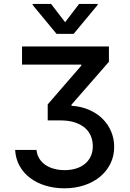

<svg xmlns="http://www.w3.org/2000/svg" viewBox="-20 -787 677 998"><path d="M58.6 -7.8H169.7Q172.2 17.4 184.3 37.1Q196.4 56.8 215.9 70.1Q235.4 83.5 261 90.4Q286.6 97.3 315.7 97.3Q347.3 97.3 374.1 89.3Q400.9 81.3 420.5 65.5Q440 49.7 451.2 26.6Q462.4 3.6 462.4 -27Q462.4 -54.3 452.8 -78.7Q443.2 -103 422.6 -121.3Q402 -139.6 369.9 -150.4Q337.7 -161.2 293 -161.2H228V-244.3L402.7 -446V-451.3H94.5V-545.5H546.2V-465.9L351.6 -242.9V-237.2Q402 -234 443 -216.1Q484 -198.2 513 -169.6Q541.9 -141 557.7 -103.5Q573.5 -66.1 573.5 -23.4Q573.5 23.8 554.2 63.2Q534.8 102.6 500.5 131.2Q466.3 159.8 418.7 175.8Q371.1 191.8 314.6 191.8Q262.1 191.8 216.6 177.9Q171.2 164.1 136.9 138.3Q102.6 112.6 82 75.6Q61.4 38.7 58.6 -7.8ZM149.5 -761.4V-766.7H245.4L318.5 -671.5L391.3 -766.7H487.6V-761.4L362.6 -610.8H274.1Z"/></svg>

Font: Cannonade Med
Style: Regular
Weight: 500
Designer: Rasmus Andersson
Foundry: rsms
Version: Version 3.012;git-f93a4a705